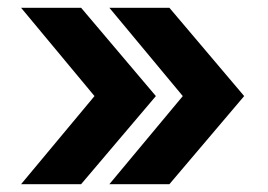

<svg xmlns="http://www.w3.org/2000/svg" viewBox="-20 -548 695 498"><path d="M34.7 -70.3 225.1 -298.8 34.7 -527.8H190.4L384.3 -298.8L190.4 -70.3ZM263.7 -70.3 454.1 -298.8 263.7 -527.8H419.4L613.3 -298.8L419.4 -70.3Z"/></svg>

Font: Inter 16pt
Style: Bold
Weight: 700
Version: Version 4.001;git-66647c0bb